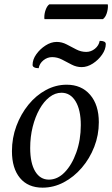

<svg xmlns="http://www.w3.org/2000/svg" viewBox="-20 -852 517 884"><path d="M176 12Q109 12 72 -32.5Q35 -77 35 -156Q35 -217 55.5 -272Q76 -327 111 -370Q146 -413 191.5 -437.5Q237 -462 287 -462Q355 -462 395 -415.5Q435 -369 435 -289Q435 -230 414 -176Q393 -122 356.5 -79.5Q320 -37 273.5 -12.5Q227 12 176 12ZM205 -25Q245 -25 278 -59Q311 -93 331.5 -150.5Q352 -208 352 -276Q352 -346 328 -385.5Q304 -425 263 -425Q234 -425 208 -405Q182 -385 162 -349.5Q142 -314 130.5 -268Q119 -222 119 -171Q119 -101 142 -63Q165 -25 205 -25ZM158 -538Q145 -538 137.5 -542Q130 -546 130 -553Q130 -578 147 -602Q164 -626 189.5 -642.5Q215 -659 241 -659Q265 -659 287 -647.5Q309 -636 331 -624.5Q353 -613 377 -613Q399 -613 417 -627.5Q435 -642 439 -664Q452 -664 459.5 -660.5Q467 -657 467 -649Q467 -625 450 -600.5Q433 -576 407.5 -559.5Q382 -543 356 -543Q332 -543 310 -554.5Q288 -566 266 -577.5Q244 -589 220 -589Q198 -589 180 -574.5Q162 -560 158 -538ZM454 -764H185Q184 -766 184 -772Q184 -790 190.5 -807.5Q197 -825 207 -832H476Q476 -831 476.5 -829Q477 -827 477 -825Q477 -807 471 -789.5Q465 -772 454 -764Z"/></svg>

Font: Petrona
Style: Italic
Weight: 400
Italic angle: -9°
Designer: Ringo R. Seeber
Foundry: Ringo R. Seeber
Version: Version 2.001; ttfautohint (v1.8.3)